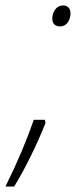

<svg xmlns="http://www.w3.org/2000/svg" viewBox="-66 -556 305 705"><path d="M155 -459C180 -459 193 -484 193 -507C193 -523 184 -536 166 -536C139 -536 126 -510 126 -487C126 -469 137 -459 155 -459ZM-46 129H-14C29 59 72 -31 101 -104L99 -116H58C32 -41 0 36 -46 129Z"/></svg>

Font: Noto Sans ExtraLight
Style: Italic
Weight: 200
Italic angle: -12°
Designer: Monotype Design Team
Foundry: Monotype Imaging Inc.
Version: Version 2.013